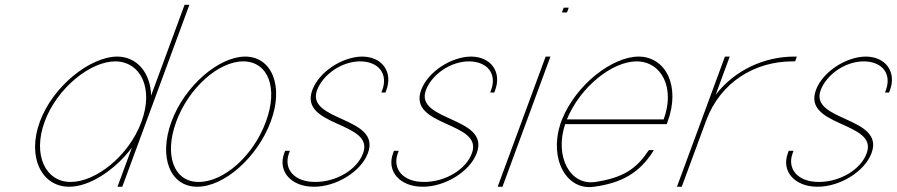

<svg xmlns="http://www.w3.org/2000/svg" viewBox="-20 -789 3741 801"><path d="M146.5 -282C201.1 -430 356.1 -552 468.4 -553C551.5 -553 608.2 -485.1 610.4 -390.2L746.4 -759L750.1 -769H770.1L766.4 -759L592 -286C591.5 -284.7 591 -283.3 590.5 -282L493.9 -20L490.2 -10H470.2L473.9 -20L530.4 -173.3C458 -77.3 351.8 -9.3 268.2 -10C154.2 -10 91.5 -133 146.5 -282ZM166.5 -282C114.5 -141 171.2 -29 275.6 -30C379.3 -30 516.3 -137.8 568.9 -277.7L570.5 -282C622.1 -422 565.7 -532 461.1 -533C357.1 -533 218.1 -422 166.5 -282Z M695.5 -282C750.1 -430 891.6 -552 1002.4 -553C1114.6 -553 1164.7 -429 1109.5 -282C1054.5 -133 914.9 -9 802.2 -10C690 -10 640.5 -133 695.5 -282ZM715.5 -282C663.5 -141 705.5 -29 809.6 -30C914.1 -30 1038.1 -140 1089.5 -282C1141.1 -422 1099.2 -532 995.1 -533C891.4 -533 767.1 -422 715.5 -282Z M1591.8 -413 1588.1 -403H1571.1L1574.8 -413C1599.5 -480 1560.9 -532 1483.1 -533C1405.7 -533 1328 -479 1302.8 -413C1254.5 -282 1572.2 -303 1514.8 -150C1486.4 -73 1381.9 -9 1288.7 -10C1196 -10 1137.4 -73 1165.8 -150L1169.5 -160H1189.5L1185.8 -150C1161.1 -83 1209 -29 1296.1 -30C1383.6 -30 1470.7 -82 1494.8 -150C1543.5 -282 1227 -259 1282.8 -413C1311.2 -490 1408.5 -552 1490.4 -553C1572.9 -553 1620.2 -490 1591.8 -413Z M2045.8 -413 2042.1 -403H2025.1L2028.8 -413C2053.5 -480 2014.9 -532 1937.1 -533C1859.7 -533 1782 -479 1756.8 -413C1708.5 -282 2026.2 -303 1968.8 -150C1940.4 -73 1835.9 -9 1742.7 -10C1650 -10 1591.4 -73 1619.8 -150L1623.5 -160H1643.5L1639.8 -150C1615.1 -83 1663 -29 1750.1 -30C1837.6 -30 1924.7 -82 1948.8 -150C1997.5 -282 1681 -259 1736.8 -413C1765.2 -490 1862.5 -552 1944.4 -553C2026.9 -553 2074.2 -490 2045.8 -413Z M2334.3 -737H2324.3L2331.7 -757H2341.7H2342.7H2352.7L2345.3 -737H2335.3ZM2252.7 -543 2256.4 -553H2276.4L2272.7 -543L2079.9 -20L2076.2 -10H2056.2L2059.9 -20Z M2345 -291H2748.8C2797.1 -422 2740.7 -532 2636.1 -533C2534.8 -533 2400.7 -427.2 2345 -291ZM2317.7 -271H2317.4L2321.1 -281L2324.8 -291H2325C2383.3 -436.3 2534 -552 2643.4 -553C2757.4 -553 2820.1 -430 2765.1 -281L2761.4 -271H2751.4H2337.6C2292.5 -134.1 2359.3 -13.4 2464.2 -30C2576.8 -47 2633.1 -83 2682 -156L2687.6 -163H2707.6L2699.8 -150C2646.7 -71 2578.1 -26 2458.5 -10C2344 7.6 2270.2 -124.9 2317.7 -271Z M2965.6 -393.6C3045.2 -496.5 3168.4 -553 3294.4 -553H3304.4L3297.1 -533H3287.1C3128.5 -533 2986.2 -446.6 2926.1 -286.4L2924.5 -282L2920.8 -272L2827.9 -20L2824.2 -10H2804.2L2807.9 -20L2900.8 -272L2904.5 -282C2905 -283.4 2905.5 -284.7 2906 -286.1L3000.7 -543L3004.4 -553H3024.4L3020.7 -543Z M3692.8 -413 3689.1 -403H3672.1L3675.8 -413C3700.5 -480 3661.9 -532 3584.1 -533C3506.7 -533 3429 -479 3403.8 -413C3355.5 -282 3673.2 -303 3615.8 -150C3587.4 -73 3482.9 -9 3389.7 -10C3297 -10 3238.4 -73 3266.8 -150L3270.5 -160H3290.5L3286.8 -150C3262.1 -83 3310 -29 3397.1 -30C3484.6 -30 3571.7 -82 3595.8 -150C3644.5 -282 3328 -259 3383.8 -413C3412.2 -490 3509.5 -552 3591.4 -553C3673.9 -553 3721.2 -490 3692.8 -413Z"/></svg>

Font: Nordica Plus
Style: NordicaClassicUltLtCondObl
Weight: 300
Version: Version 1.01